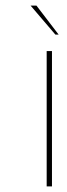

<svg xmlns="http://www.w3.org/2000/svg" viewBox="-20 -669 241 689"><path d="M147.5 0V-485.8H166.5V0ZM178.7 -544.9 89.8 -648.9H110.8L190.4 -544.9Z"/></svg>

Font: Fortheenas_01
Style: Regular
Weight: 100
Designer: Situjuh Nazara
Version: Version 1.10 September 8, 2014